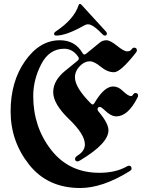

<svg xmlns="http://www.w3.org/2000/svg" viewBox="-20 -920 732 962"><path d="M33.2 0ZM251 -751Q251 -756.8 258.3 -761.7Q350.1 -822.3 373.5 -893.1Q376 -900.4 380.1 -900.4Q384.3 -900.4 388.7 -895.5L510.3 -762.7Q515.6 -756.8 515.6 -752Q515.6 -741.7 504.9 -741.7Q499.5 -741.7 493.2 -748.5Q458 -785.6 434.6 -795.4Q427.2 -798.3 419.7 -798.3Q412.1 -798.3 400.9 -792Q312 -741.7 261.2 -741.7Q251 -741.7 251 -751ZM279.8 -718.3Q356.9 -718.3 393.6 -653.8Q397.5 -647 402.1 -647Q406.7 -647 411.1 -650.4L480.5 -707Q494.1 -718.3 513.2 -718.3Q532.2 -718.3 566.7 -690.4Q601.1 -662.6 616.7 -662.6Q632.3 -662.6 638.7 -671.9Q645 -681.2 651.4 -681.2Q666 -681.2 666 -667.5Q666 -662.6 660.6 -655.8Q584 -558.1 551 -558.1Q518.1 -558.1 485.1 -585.4Q452.1 -612.8 430.2 -612.8Q408.2 -612.8 389.2 -597.2Q355.5 -568.8 355.5 -532.7Q355.5 -481.4 436 -400.9Q440.4 -396.5 444.6 -396.5Q448.7 -396.5 452.6 -402.8Q501.5 -486.8 546.9 -486.8Q572.3 -486.8 594.7 -464.8Q622.1 -438.5 636.2 -438.5Q641.6 -438.5 644.5 -442.9Q651.4 -454.1 658.2 -454.1Q671.9 -454.1 671.9 -439.9Q671.9 -436.5 668 -429.2Q620.6 -336.9 562.5 -336.9Q536.1 -336.9 503.9 -368.2Q487.3 -384.3 480 -384.3Q468.8 -384.3 468.8 -370.6Q468.8 -367.7 473.6 -361.3Q523.4 -302.7 523.4 -267.1Q523.4 -201.7 382.8 -117.2Q373 -111.3 369.1 -111.3Q356 -111.3 356 -124.5Q356 -132.8 370.1 -141.6Q405.3 -163.6 405.3 -196.8Q405.3 -246.6 325.9 -323Q246.6 -399.4 246.6 -458Q246.6 -516.6 306.2 -564.9L369.1 -616.2Q375 -621.1 375 -626Q375 -630.9 371.6 -635.7Q343.8 -675.8 301.8 -675.8Q226.6 -675.8 186.5 -598.1Q146.5 -520.5 146.5 -439Q146.5 -284.2 236.1 -169.2Q325.7 -54.2 477.5 -54.2Q559.6 -54.2 615.2 -85.9Q622.1 -89.8 626 -89.8Q639.2 -89.8 639.2 -74.7Q639.2 -68.4 628.9 -62Q493.7 22 381.8 22Q218.8 22 126 -95Q33.2 -211.9 33.2 -361.8Q33.2 -511.7 106.2 -615Q179.2 -718.3 279.8 -718.3Z"/></svg>

Font: UnifrakturMaguntia
Style: Book
Weight: 400
Designer: j. 'mach' wust, Gerrit Ansmann, Georg Duffner, based on a font by Peter Wiegel, original typeface by Carl Albert Fahrenw
Version: Version 2017-03-19